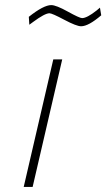

<svg xmlns="http://www.w3.org/2000/svg" viewBox="-20 -733 417 753"><path d="M73 0 189 -500H224L108 0ZM298 -630Q280 -630 232 -655.5Q184 -681 174 -681Q156 -681 110 -647L95 -636L93 -667Q151 -713 181 -713Q200 -713 246 -687.5Q292 -662 302 -662Q321 -662 359 -692L372 -703L377 -673Q327 -630 298 -630Z"/></svg>

Font: Titillium Web ExtraLight
Style: Italic
Weight: 275
Italic angle: -13°
Version: Version 1.002;PS 57.000;hotconv 1.0.70;makeotf.lib2.5.55311